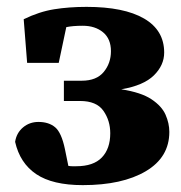

<svg xmlns="http://www.w3.org/2000/svg" viewBox="-20 -523 526 559"><path d="M221 16Q133 16 85.5 -16Q38 -48 24 -110Q28 -136 47 -152Q66 -168 92 -168Q122 -168 140.5 -152.5Q159 -137 169 -89L179 -40Q185 -39 190.5 -39Q196 -39 202 -39Q252 -39 276.5 -64.5Q301 -90 301 -135Q301 -172 281 -200.5Q261 -229 213 -229H166V-288H218Q261 -288 282 -313.5Q303 -339 303 -374Q303 -410 280 -429Q257 -448 221 -448Q192 -448 173 -444L151 -340H59L49 -467Q94 -489 137.5 -496Q181 -503 232 -503Q341 -503 399.5 -469Q458 -435 458 -370Q458 -333 428 -303.5Q398 -274 333 -263Q391 -254 421 -234Q451 -214 462 -189Q473 -164 473 -139Q473 -65 404.5 -24.5Q336 16 221 16Z"/></svg>

Font: Source Serif 4 Black
Style: Regular
Weight: 900
Designer: Frank Grießhammer
Foundry: Adobe
Version: Version 4.005;hotconv 1.1.0;makeotfexe 2.6.0